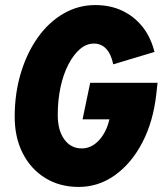

<svg xmlns="http://www.w3.org/2000/svg" viewBox="-20 -729 642 758"><path d="M291 9Q216 9 159 -26Q102 -61 70 -123.5Q38 -186 38 -268Q38 -361 62.5 -441.5Q87 -522 130 -582Q173 -642 231 -675.5Q289 -709 356 -709Q415 -709 462 -687Q509 -665 542 -624Q575 -583 590 -524L427 -475Q419 -515 399.5 -536Q380 -557 351 -557Q321 -557 295.5 -535Q270 -513 250 -474.5Q230 -436 219 -385Q208 -334 208 -275Q208 -214 234 -178.5Q260 -143 303 -143Q328 -143 349.5 -157Q371 -171 387.5 -197Q404 -223 412 -258H306L336 -402H602L597 -357Q585 -249 542 -166.5Q499 -84 434 -37.5Q369 9 291 9Z"/></svg>

Font: Red Hat Mono
Style: Italic
Weight: 300
Italic angle: -12°
Monospace: yes
Designer: Pentagram, MCKL
Foundry: Pentagram, MCKL
Version: Version 1.023